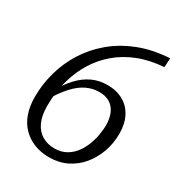

<svg xmlns="http://www.w3.org/2000/svg" viewBox="-177 -857 915 984"><g transform="rotate(30 280.0 -365.0)"><path d="M258 10Q209 10 169 -6Q129 -22 100 -52Q71 -82 56 -125Q41 -168 41 -223Q41 -297 61 -369Q81 -441 121 -505Q161 -569 221.5 -620Q282 -671 362.5 -702.5Q443 -734 543 -740L540 -686Q457 -680 391 -654Q325 -628 275.5 -586Q226 -544 192.5 -490Q159 -436 141 -374Q135 -354 130.5 -333Q126 -312 123.5 -292Q121 -272 120 -252Q119 -232 119 -213Q119 -157 136.5 -119Q154 -81 186 -62Q218 -43 260 -43Q300 -43 331 -61.5Q362 -80 383.5 -112.5Q405 -145 416 -185Q421 -200 423.5 -215Q426 -230 428 -246.5Q430 -263 430 -278Q430 -317 417.5 -346.5Q405 -376 380 -392.5Q355 -409 316 -409Q277 -409 241.5 -392Q206 -375 173 -339.5Q140 -304 105 -247L106 -297Q135 -349 169.5 -386Q204 -423 245 -442Q286 -461 334 -461Q388 -461 428 -438.5Q468 -416 489.5 -374Q511 -332 511 -275Q511 -218 493 -167Q475 -116 442 -76Q409 -36 362.5 -13Q316 10 258 10Z"/></g></svg>

Font: Roboto Serif 20pt Light
Style: Italic
Weight: 300
Italic angle: -10°
Version: Version 1.007